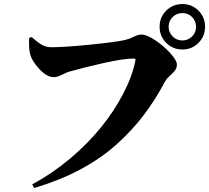

<svg xmlns="http://www.w3.org/2000/svg" viewBox="-20 -878 1040 955"><path d="M967.3 -664.8Q934.6 -631.8 887.2 -631.8Q839.8 -631.8 806.9 -664.8Q773.9 -697.8 773.9 -745.1Q773.9 -792.5 806.9 -825.2Q839.8 -857.9 887.2 -857.9Q934.6 -857.9 967.3 -825.2Q1000 -792.5 1000 -745.1Q1000 -697.8 967.3 -664.8ZM887.2 -676.8Q915.5 -676.8 935.3 -696.5Q955.1 -716.3 955.1 -745.1Q955.1 -773.4 935.5 -793.2Q916 -813 887.2 -813Q858.4 -813 838.6 -793.2Q818.8 -773.4 818.8 -745.1Q818.8 -716.8 838.6 -696.8Q858.4 -676.8 887.2 -676.8ZM137.2 -693.8Q166.5 -667.5 187.7 -655.3Q209 -643.1 234.9 -643.1Q301.3 -643.1 429.4 -656Q557.6 -668.9 602.1 -679.2Q625 -684.6 645.8 -695.3Q666.5 -706.1 684.1 -706.1Q710.4 -706.1 753.2 -677.2Q795.9 -648.4 827.9 -612.5Q859.9 -576.7 859.9 -557.1Q859.9 -539.6 849.4 -526.4Q838.9 -513.2 823.5 -499.8Q808.1 -486.3 801.8 -474.1Q751.5 -379.4 692.6 -302.5Q633.8 -225.6 555.7 -156.2Q477.5 -86.9 375.7 -33.2Q273.9 20.5 149.9 57.1L140.1 39.1Q237.8 -13.2 326.4 -87.4Q415 -161.6 481.4 -243.4Q547.9 -325.2 593 -412.1Q638.2 -499 653.8 -578.1Q654.8 -582 652.6 -584.5Q650.4 -586.9 647 -586.9Q595.2 -586.9 496.3 -564.7Q397.5 -542.5 321.8 -521Q315.9 -519.5 289.8 -506.8Q263.7 -494.1 249 -494.1Q212.9 -494.1 175 -535.2Q137.2 -576.2 128.9 -612.8Q123 -638.2 125 -689Z"/></svg>

Font: Noto Serif JP Black
Style: Regular
Weight: 900
Designer: Ryoko NISHIZUKA  (kana & ideographs); Frank Grießhammer (Latin, Greek & Cyrillic); Wenlong ZHANG  (bopomofo); Sandoll Co
Foundry: Adobe Systems Incorporated
Version: Version 1.001;PS 1.001;hotconv 16.6.54;makeotf.lib2.5.65590